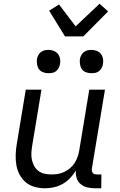

<svg xmlns="http://www.w3.org/2000/svg" viewBox="-20 -1000 640 1028"><path d="M221 8Q192 8 165 0.5Q138 -7 118 -24Q98 -41 85 -65Q72 -89 67.5 -116.5Q63 -144 64 -172.5Q65 -201 70 -230L118 -520H202L152 -218Q149 -199 148 -180Q147 -161 151 -143.5Q155 -126 163.5 -110.5Q172 -95 186 -84.5Q200 -74 218 -70Q236 -66 255 -66Q272 -66 289 -68.5Q306 -71 323 -79Q340 -87 354.5 -99Q369 -111 379 -126.5Q389 -142 395 -159Q401 -176 404 -193L458 -520H542L472 -98Q471 -92 472 -85.5Q473 -79 476.5 -74Q480 -69 486.5 -67.5Q493 -66 500 -66H523L522 8H487Q466 8 446 3Q426 -2 411 -15Q396 -28 390 -47.5Q384 -67 387 -88Q374 -66 356 -47Q338 -28 316 -15.5Q294 -3 269.5 2.5Q245 8 221 8ZM469 -608Q455 -608 441 -613Q427 -618 419 -629Q411 -640 408.5 -655Q406 -670 408 -685Q410 -695 415.5 -705Q421 -715 429.5 -721.5Q438 -728 448.5 -730.5Q459 -733 470 -733Q484 -733 498 -727.5Q512 -722 520.5 -711Q529 -700 531.5 -685Q534 -670 531 -655Q529 -645 523.5 -635Q518 -625 509.5 -618.5Q501 -612 490.5 -610Q480 -608 469 -608ZM239 -608Q225 -608 211 -613Q197 -618 189 -629Q181 -640 178.5 -655Q176 -670 178 -685Q180 -695 185.5 -705Q191 -715 199.5 -721.5Q208 -728 218.5 -730.5Q229 -733 240 -733Q254 -733 268 -727.5Q282 -722 290.5 -711Q299 -700 301.5 -685Q304 -670 301 -655Q299 -645 293.5 -635Q288 -625 279.5 -618.5Q271 -612 260.5 -610Q250 -608 239 -608ZM328 -805 243 -943 296 -976 385 -859 513 -980 559 -939 426 -805Z"/></svg>

Font: Iosevka Extended
Style: Italic
Weight: 400
Width: 7
Italic angle: -9°
Monospace: yes
Designer: Belleve Invis
Foundry: Belleve Invis
Version: Version 32.5.0; ttfautohint (v1.8.4)